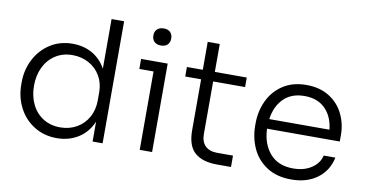

<svg xmlns="http://www.w3.org/2000/svg" viewBox="-73 -922 2154 1131"><g transform="rotate(10 1004.0 -356.5)"><path d="M55 -258V-272Q55 -345 87 -408Q119 -471 177.5 -509Q236 -547 312 -547Q379 -547 430.5 -517.5Q482 -488 512 -433V-730H587V0H527V-119Q499 -53 443 -18Q387 17 314 17Q239 17 179.5 -20Q120 -57 87.5 -120Q55 -183 55 -258ZM515 -244V-292Q515 -347 490 -390Q465 -433 421 -457Q377 -481 323 -481Q265 -481 221 -452.5Q177 -424 153.5 -375Q130 -326 130 -265Q130 -202 154 -153Q178 -104 222 -76.5Q266 -49 324 -49Q378 -49 421.5 -73.5Q465 -98 490 -142.5Q515 -187 515 -244Z M809 -469H724V-529H883V0H809ZM771 -678Q771 -701 785 -715Q799 -729 825 -729Q851 -729 864.5 -715Q878 -701 878 -678Q878 -655 864.5 -641Q851 -627 825 -627Q799 -627 785 -641Q771 -655 771 -678Z M1093 -168V-472H998V-529H1093V-696H1165V-529H1356V-472H1165V-157Q1165 -111 1190 -86.5Q1215 -62 1261 -62H1356V6H1272Q1185 6 1139 -34Q1093 -74 1093 -168Z M1454 -259V-273Q1454 -344 1483 -407Q1512 -470 1570 -508.5Q1628 -547 1711 -547Q1791 -547 1847.5 -511.5Q1904 -476 1932.5 -417.5Q1961 -359 1961 -292V-253H1526Q1529 -163 1578 -106Q1627 -49 1717 -49Q1783 -49 1827.5 -79Q1872 -109 1882 -155H1952Q1935 -75 1873 -29Q1811 17 1717 17Q1630 17 1570.5 -22Q1511 -61 1482.5 -124Q1454 -187 1454 -259ZM1889 -311Q1881 -389 1835 -435Q1789 -481 1711 -481Q1633 -481 1586.5 -435Q1540 -389 1529 -311Z"/></g></svg>

Font: Sora-SIA Light
Style: Regular
Weight: 300
Designer: Jonathan Barnbrook, Julián Moncada
Foundry: Barnbrook Fonts
Version: Version 2.000